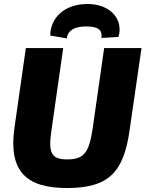

<svg xmlns="http://www.w3.org/2000/svg" viewBox="-20 -932 732 966"><path d="M316 -739C320 -776 351 -799 413 -799C471 -799 497 -783 490 -741L576 -746C602 -832 538 -912 420 -912C302 -912 232 -839 233 -753ZM692 -690H504L446 -284C428 -166 404 -130 319 -130C237 -130 222 -163 239 -277L298 -690H110L52 -284C23 -68 115 14 316 14C523 14 602 -61 632 -277Z"/></svg>

Font: Exo 2 Extra Bold
Style: Italic
Weight: 800
Italic angle: -8°
Designer: Natanael Gama
Version: Version 1.001;PS 001.001;hotconv 1.0.88;makeotf.lib2.5.64775